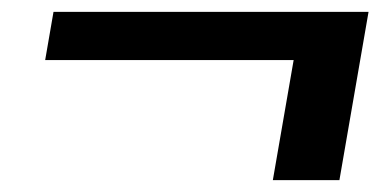

<svg xmlns="http://www.w3.org/2000/svg" viewBox="-20 -427 653 323"><path d="M474 -326H56L70 -407H600L551 -124H439Z"/></svg>

Font: Sarabun SemiBold
Style: Italic
Weight: 600
Italic angle: -10°
Designer: Suppakit Chalermlarp | Katatrad Co.,Ltd.
Foundry: Cadson Demak Co.,Ltd.
Version: Version 1.000; ttfautohint (v1.6)